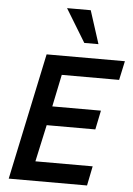

<svg xmlns="http://www.w3.org/2000/svg" viewBox="-61 -975 708 1021"><g transform="rotate(5 293.0 -465.0)"><path d="M24.9 0 168 -675.8H585.9L564 -574.2H257.8L222.2 -402.8H481.9L460.9 -300.8H201.2L158.2 -104H463.9L442.9 0ZM362.3 -753.9 254.9 -930.2H381.3L438 -753.9Z"/></g></svg>

Font: Clear Sans Medium
Style: Italic
Weight: 500
Italic angle: -12°
Foundry: Intel Corporation
Version: Version 1.00